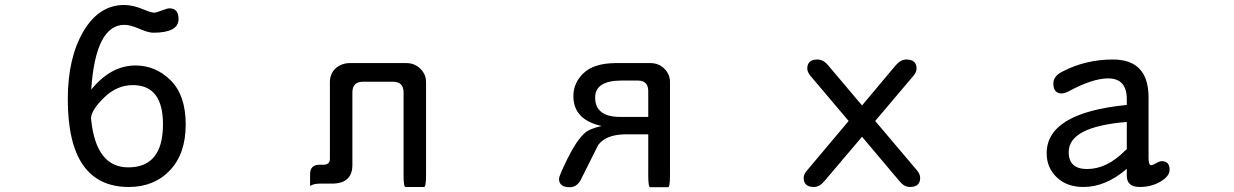

<svg xmlns="http://www.w3.org/2000/svg" viewBox="-20 -742 5040 784"><path d="M352.5 -376Q432.6 -474.6 533.2 -474.6Q616.2 -474.6 677.2 -413.6Q738.3 -352.5 738.3 -233.4Q738.3 -114.3 673.8 -46.4Q609.4 21.5 505.9 21.5Q256.8 21.5 256.8 -336.9Q256.8 -504.9 320.3 -613.3Q383.8 -721.7 487.3 -721.7Q523.4 -721.7 569.3 -702.1Q597.7 -690.4 609.4 -690.4Q618.2 -690.4 640.6 -699.2Q663.1 -708 671.9 -708Q709 -708 709 -664.1Q709 -608.4 605.5 -608.4Q585.9 -608.4 548.8 -624.5Q511.7 -640.6 488.3 -640.6Q370.1 -640.6 352.5 -376ZM352.5 -251Q373 -58.6 503.9 -58.6Q645.5 -58.6 645.5 -234.4Q645.5 -394.5 522.5 -394.5Q457 -394.5 404.3 -342.8Q351.6 -291 351.6 -257.8L352.5 -251Z M1627.9 -366.2Q1627 -407.2 1586.9 -408.2H1460Q1419.9 -407.2 1418.9 -366.2V-68.4Q1418.9 7.8 1335 7.8H1286.1Q1261.7 7.8 1246.1 17.1Q1246.1 7.8 1246.1 -30.8Q1246.1 -69.3 1285.2 -69.3H1301.8Q1327.1 -70.3 1327.1 -92.8V-407.2Q1327.1 -442.4 1352.5 -464.8Q1377 -484.4 1408.2 -484.4H1639.6Q1672.9 -484.4 1696.3 -461.4Q1719.7 -438.5 1719.7 -407.2V-27.3Q1719.7 21.5 1711.9 21.5H1635.7Q1627.9 21.5 1627.9 -27.3V-366.2Z M2436.5 -227.5Q2321.3 -252.9 2321.3 -349.6Q2321.3 -404.3 2363.3 -443.8Q2405.3 -483.4 2492.2 -484.4H2635.7Q2670.9 -484.4 2694.3 -460Q2715.8 -437.5 2715.8 -407.2V-26.4Q2715.8 22.5 2708 22.5H2634.8Q2627 22.5 2627 -26.4V-193.4H2529.3Q2454.1 -191.4 2422.9 -150.4L2350.6 -5.9Q2334 22.5 2306.6 22.5Q2262.7 22.5 2262.7 -11.7Q2262.7 -24.4 2298.3 -96.2Q2334 -168 2366.2 -197.3Q2384.8 -215.8 2436.5 -227.5ZM2627 -264.6V-372.1Q2626 -412.1 2585.9 -413.1H2518.6Q2410.2 -413.1 2410.2 -343.8Q2410.2 -264.6 2512.7 -264.6H2627Z M3500 -183.6 3346.7 -2.9Q3326.2 21.5 3303.7 21.5Q3261.7 21.5 3261.7 -15.6Q3261.7 -30.3 3274.4 -44.9L3445.3 -248L3289.1 -432.6Q3276.4 -448.2 3276.4 -461.9Q3276.4 -499 3317.4 -499Q3341.8 -499 3361.3 -475.6L3500 -311.5L3637.7 -475.6Q3658.2 -499 3680.7 -499Q3722.7 -499 3722.7 -461.9Q3722.7 -448.2 3710 -432.6L3553.7 -248L3725.6 -44.9Q3737.3 -30.3 3737.3 -15.6Q3737.3 21.5 3695.3 21.5Q3671.9 21.5 3652.3 -2.9L3500 -183.6Z M4581.1 -52.7Q4495.1 21.5 4404.3 21.5Q4335.9 21.5 4294.9 -18.1Q4253.9 -57.6 4253.9 -116.2Q4253.9 -281.2 4581.1 -313.5V-336.9Q4581.1 -421.9 4504.9 -421.9Q4441.4 -421.9 4343.8 -369.1Q4326.2 -360.4 4315.4 -360.4Q4281.2 -360.4 4281.2 -401.4Q4281.2 -431.6 4319.3 -450.2Q4413.1 -499 4524.4 -499Q4668.9 -499 4669.9 -346.7V-96.7Q4669.9 -67.4 4680.7 -67.4Q4685.5 -67.4 4700.2 -75.2Q4714.8 -84 4723.6 -84Q4755.9 -84 4755.9 -48.8Q4755.9 -22.5 4718.8 -0.5Q4681.6 21.5 4633.8 21.5Q4581.1 21.5 4581.1 -24.4V-52.7ZM4581.1 -244.1Q4343.8 -224.6 4343.8 -121.1Q4343.8 -51.8 4418.9 -51.8Q4500 -51.8 4574.2 -127Q4581.1 -131.8 4581.1 -132.8V-244.1Z"/></svg>

Font: YuPearl-Regular
Style: Regular
Weight: 400
Designer: Max Yao
Foundry: Max-Everyday
Version: Version 1.011; ttfautohint (v1.8.3)